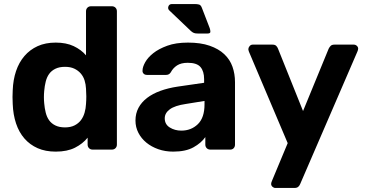

<svg xmlns="http://www.w3.org/2000/svg" viewBox="-20 -741 1811 951"><path d="M256 10Q205 10 166.5 -7Q128 -24 101 -55Q74 -86 59.5 -129.5Q45 -173 43 -226Q42 -246 42 -260.5Q42 -275 43 -294Q45 -346 59.5 -389Q74 -432 101 -463.5Q128 -495 166.5 -512.5Q205 -530 256 -530Q308 -530 345 -512.5Q382 -495 406 -467V-685Q406 -696 413 -703Q420 -710 431 -710H534Q545 -710 552 -703Q559 -696 559 -685V-25Q559 -14 552 -7Q545 0 534 0H439Q428 0 421 -7Q414 -14 414 -25V-59Q390 -29 351.5 -9.5Q313 10 256 10ZM302 -110Q330 -110 349.5 -120Q369 -130 381 -146Q393 -162 399 -183Q405 -204 406 -226Q409 -263 406 -302Q405 -323 399 -342.5Q393 -362 380 -377Q367 -392 348 -401Q329 -410 302 -410Q274 -410 254.5 -400.5Q235 -391 223.5 -375Q212 -359 206.5 -337Q201 -315 199 -291Q196 -260 199 -229Q201 -205 206.5 -183Q212 -161 223.5 -145Q235 -129 254.5 -119.5Q274 -110 302 -110Z M838 10Q798 10 764 -2Q730 -14 705 -34.5Q680 -55 665.5 -83Q651 -111 651 -144Q651 -179 666 -207Q681 -235 708.5 -256Q736 -277 774.5 -291Q813 -305 860 -312L991 -331V-349Q991 -388 973 -409Q955 -430 910 -430Q877 -430 857 -417Q837 -404 826 -383Q818 -370 803 -370H708Q697 -370 691 -376.5Q685 -383 686 -392Q686 -409 699 -432.5Q712 -456 739 -477.5Q766 -499 808.5 -514.5Q851 -530 911 -530Q974 -530 1018.5 -514.5Q1063 -499 1091 -472.5Q1119 -446 1131.5 -410.5Q1144 -375 1144 -334V-25Q1144 -14 1137.5 -7Q1131 0 1120 0H1022Q1011 0 1004 -7Q997 -14 997 -25V-62Q977 -33 938.5 -11.5Q900 10 838 10ZM878 -94Q927 -94 960 -126Q993 -158 993 -224V-241L900 -226Q846 -218 821 -199.5Q796 -181 796 -155Q796 -125 821 -109.5Q846 -94 878 -94ZM960 -575Q948 -575 941 -577.5Q934 -580 926 -587L819 -689Q810 -697 814 -709Q818 -721 832 -721H943Q957 -721 966 -718.5Q975 -716 980 -702L1019 -601Q1022 -592 1022 -583.5Q1022 -575 1008 -575Z M1344 190Q1336 190 1329.5 184Q1323 178 1323 170Q1323 164 1327 155L1405 -32L1213 -485Q1210 -494 1210 -498Q1211 -507 1217 -513.5Q1223 -520 1232 -520H1329Q1342 -520 1348 -514Q1354 -508 1357 -500L1481 -191L1608 -500Q1612 -508 1618 -514Q1624 -520 1637 -520H1732Q1741 -520 1747.5 -514Q1754 -508 1754 -500Q1754 -494 1750 -485L1467 170Q1464 178 1457.5 184Q1451 190 1438 190Z"/></svg>

Font: Fz Rubik SemBd
Style: Regular
Weight: 600
Designer: Hubert and Fischer
Foundry: Hubert and Fischer
Version: Vit hóa bi FontZin.com